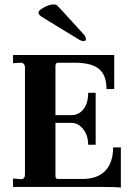

<svg xmlns="http://www.w3.org/2000/svg" viewBox="-20 -846 611 869"><path d="M527 3Q504 0 431 0H39V-38L75 -35Q93 -35 93 -57V-541Q93 -550 87.5 -556.5Q82 -563 73 -562L39 -560V-597H480Q495 -597 497 -598V-443H462Q462 -506 428 -534Q394 -562 320 -562H243Q231 -562 231 -548V-325H303Q337 -325 358 -352Q379 -379 379 -426H413V-191H379Q379 -233 356.5 -261.5Q334 -290 303 -290H231V-49Q231 -36 243 -36H353Q421 -36 456.5 -73Q492 -110 492 -179H527ZM358 -660Q348 -660 334 -669L167 -771Q154 -781 154 -789Q154 -799 179 -812.5Q204 -826 222 -826Q233 -826 238 -822Q248 -812 258 -801L353 -697Q369 -681 369 -670Q369 -660 358 -660Z"/></svg>

Font: UnnaBold
Style: Bold
Weight: 700
Designer: Jorge de Buen Unna
Foundry: Omnibus-Type
Version: Version 2.008;hotconv 1.0.109;makeotfexe 2.5.65596